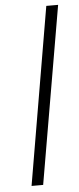

<svg xmlns="http://www.w3.org/2000/svg" viewBox="-55 -810 344 841"><g transform="rotate(-5 117.0 -390.0)"><path d="M182 -780H234L100 0H49Z"/></g></svg>

Font: Jost* Light
Style: Italic
Weight: 300
Italic angle: -10°
Version: Version 3.7